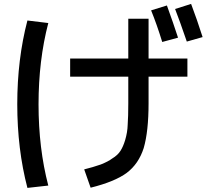

<svg xmlns="http://www.w3.org/2000/svg" viewBox="-20 -879 1040 961"><path d="M871.1 -690.4 792 -668.9Q764.6 -757.8 736.3 -827.1L815.4 -851.6Q847.7 -762.7 871.1 -690.4ZM915 -670.9Q878.9 -776.4 856.4 -834L936.5 -859.4Q965.8 -782.2 994.1 -693.4ZM221.7 -763.7Q172.9 -577.1 172.9 -356.9Q172.9 -136.7 221.7 49.8L117.2 61.5Q66.4 -132.8 66.4 -357.4Q66.4 -582 117.2 -776.4ZM331.1 -585.9H622.1V-785.2H723.6V-585.9H918V-495.1H723.6V-362.3Q723.6 -221.7 699.2 -137.7Q673.8 -58.6 614.3 -13.7Q554.7 30.3 433.6 60.5L401.4 -31.2Q445.3 -42 484.4 -55.7Q521.5 -70.3 542 -85.9Q568.4 -101.6 583 -124Q596.7 -145.5 606.4 -177.7Q618.2 -217.8 619.1 -254.9Q622.1 -296.9 622.1 -362.3V-495.1H331.1Z"/></svg>

Font: RobotoJAA
Style: Medium
Weight: 500
Version: Version 2.05; 2016-11-05